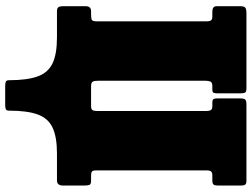

<svg xmlns="http://www.w3.org/2000/svg" viewBox="-138 -652 995 760"><g transform="rotate(90 360.0 -272.5)"><path d="M300 -166Q300 -150.5 303 -142.8Q306 -135 321.5 -135H400.5Q413.5 -135 416.8 -141.5Q420 -148 420 -161.5V-590Q420 -601.5 416.8 -608.2Q413.5 -615 401 -615H386.5Q376.5 -615 373.2 -619.2Q370 -623.5 370 -634.5V-722.5Q370 -739.5 374.2 -744.8Q378.5 -750 395 -750H695Q707.5 -750 711.2 -745.2Q715 -740.5 715 -727.5V-638.5Q715 -625 711.2 -620Q707.5 -615 694.5 -615H675.5Q663.5 -615 659.2 -610Q655 -605 655 -593V-154.5Q655 -142.5 659.2 -138.8Q663.5 -135 674.5 -135H697.5Q710.5 -135 712.8 -127.5Q715 -120 715 -107V-24Q715 0 695 0H588Q522.5 0 485.5 17.5Q448.5 35 433.5 76.5Q418.5 118 418.5 189.5Q418.5 200.5 412 202.8Q405.5 205 394 205H322Q311 205 304.5 202.8Q298 200.5 298 189.5Q298 118 283 76.5Q268 35 231.2 17.5Q194.5 0 128.5 0H25Q13 0 9 -5.8Q5 -11.5 5 -24V-113Q5 -135 24.5 -135H37.5Q54 -135 59.5 -138.2Q65 -141.5 65 -158V-593Q65 -603.5 61.5 -609.2Q58 -615 46.5 -615H27Q17 -615 11 -618.8Q5 -622.5 5 -633.5V-725.5Q5 -741.5 11.5 -745.8Q18 -750 32.5 -750H330Q343.5 -750 346.8 -744.8Q350 -739.5 350 -725.5V-635.5Q350 -625 347.8 -620Q345.5 -615 335.5 -615H321Q306.5 -615 303.2 -607Q300 -599 300 -585Z"/></g></svg>

Font: Besley* Condensed Fatface
Style: Regular
Weight: 900
Width: 3
Designer: Owen Earl
Foundry: indestructible type*
Version: Version 3.000; ttfautohint (v1.8.3)